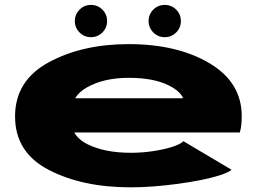

<svg xmlns="http://www.w3.org/2000/svg" viewBox="-20 -776 1094 803"><path d="M526.5 7.5Q324.5 7.5 183.8 -65.5Q43 -138.5 43 -289Q43 -439 183.5 -515.2Q324 -591.5 518 -591.5Q721.5 -591.5 856.2 -511.5Q991 -431.5 991 -290Q991 -248 983 -222H290.5Q308.5 -191.5 345.5 -173Q417.5 -137 527.5 -137Q575 -137 621 -144Q667 -151 701 -162Q735 -173 747 -185.5L948.5 -66Q934.5 -54.5 900.8 -43.5Q867 -32.5 821 -23.2Q775 -14 723 -7Q671 0 620.2 3.8Q569.5 7.5 526.5 7.5ZM294 -365H746Q734 -394.5 686.5 -418.5Q623 -450.5 518.5 -450.5Q414.5 -450.5 344.5 -411Q311.5 -393 294 -365ZM360.5 -620.5Q332.5 -620.5 312.8 -640.2Q293 -660 293 -688Q293 -716 312.8 -735.8Q332.5 -755.5 360.5 -755.5Q388.5 -755.5 408.2 -735.8Q428 -716 428 -688Q428 -660 408.2 -640.2Q388.5 -620.5 360.5 -620.5ZM669 -620.5Q641 -620.5 621.2 -640.2Q601.5 -660 601.5 -688Q601.5 -716 621.2 -735.8Q641 -755.5 669 -755.5Q697 -755.5 716.8 -735.8Q736.5 -716 736.5 -688Q736.5 -660 716.8 -640.2Q697 -620.5 669 -620.5Z"/></svg>

Font: Anybody UltraExpanded ExtraBold
Style: Regular
Weight: 800
Width: 9
Designer: Tyler Finck
Foundry: Etcetera Type Company
Version: Version 1.010; ttfautohint (v1.8.3) -l 8 -r 50 -G 200 -x 14 